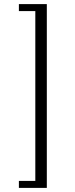

<svg xmlns="http://www.w3.org/2000/svg" viewBox="-20 -752 367 935"><path d="M208 -732V163H72V129H152V-698H72V-732Z"/></svg>

Font: Arima Light
Style: Regular
Weight: 300
Designer: Joana Correia and Natanael Gama
Foundry: NDISCOVER
Version: Version 1.101;gftools[0.9.23]